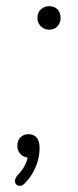

<svg xmlns="http://www.w3.org/2000/svg" viewBox="-20 -507 251 621"><path d="M60 86Q52 94 44.5 94Q37 94 32.5 89.5Q28 85 28.5 77Q29 69 36 61Q52 44 60 28.5Q68 13 71 -6L76 3Q58 3 47 -8Q36 -19 36 -35Q36 -52 46 -62.5Q56 -73 72 -73Q89 -73 98.5 -62Q108 -51 108 -28Q108 -7 102 14Q96 35 85 53.5Q74 72 60 86ZM139 -411Q123 -411 112 -422Q101 -433 101 -449Q101 -466 112 -476.5Q123 -487 139 -487Q156 -487 166 -476.5Q176 -466 176 -449Q176 -433 166 -422Q156 -411 139 -411Z"/></svg>

Font: Nunito ExtraLight
Style: Italic
Weight: 200
Italic angle: -9°
Designer: Vernon Adams
Foundry: Vernon Adams
Version: Version 3.602